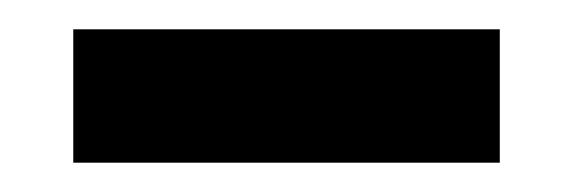

<svg xmlns="http://www.w3.org/2000/svg" viewBox="-20 -772 391 131"><path d="M321 -752H30V-661H321Z"/></svg>

Font: Fira Sans Medium
Style: Regular
Weight: 500
Designer: Carrois Corporate & Edenspiekermann AG
Foundry: Carrois Corporate GbR & Edenspiekermann AG
Version: Version 4.203